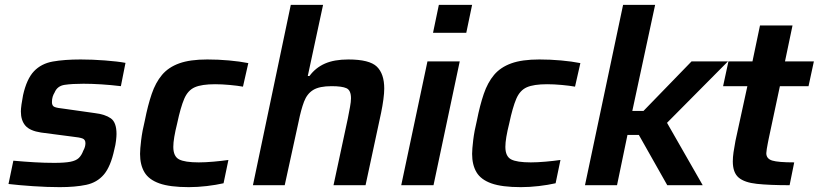

<svg xmlns="http://www.w3.org/2000/svg" viewBox="-20 -763 3373 791"><path d="M226 8Q175 8 116 4Q57 0 15 -5L35 -101Q79 -97 121.5 -94.5Q164 -92 203 -92Q246 -92 269.5 -96.5Q293 -101 304.5 -112Q316 -123 323 -142Q332 -158 332 -173Q332 -188 320 -192.5Q308 -197 279 -200L149 -217Q103 -224 84.5 -245.5Q66 -267 66 -304Q66 -314 68.5 -332.5Q71 -351 75 -371Q90 -438 120 -469.5Q150 -501 197.5 -509.5Q245 -518 312 -518Q360 -518 412.5 -514Q465 -510 497 -504L478 -408Q437 -413 397 -415.5Q357 -418 324 -418Q277 -418 246.5 -413.5Q216 -409 205 -382Q200 -374 197 -364.5Q194 -355 194 -342Q194 -327 204.5 -322.5Q215 -318 244 -315L371 -297Q413 -292 436.5 -275.5Q460 -259 460 -211Q460 -201 458 -183.5Q456 -166 451 -147Q436 -77 408 -44Q380 -11 335 -1.5Q290 8 226 8Z M758 8Q680 8 636.5 -7.5Q593 -23 575 -53.5Q557 -84 557 -129Q557 -148 561.5 -185.5Q566 -223 577 -268Q589 -329 605 -376Q621 -423 647.5 -454.5Q674 -486 718.5 -502Q763 -518 834 -518Q879 -518 923.5 -514Q968 -510 1003 -503L981 -406Q959 -410 926.5 -413Q894 -416 866 -416Q811 -416 782.5 -403.5Q754 -391 739 -356Q724 -321 710 -255Q702 -223 698 -199Q694 -175 694 -158Q694 -119 717.5 -106.5Q741 -94 799 -94Q825 -94 859.5 -97Q894 -100 921 -104L901 -8Q870 -1 832 3.5Q794 8 758 8Z M1022 0 1178 -743H1311L1248 -450H1255Q1280 -484 1318.5 -501Q1357 -518 1415 -518Q1502 -518 1532.5 -488.5Q1563 -459 1563 -398Q1563 -380 1559.5 -353.5Q1556 -327 1550 -298L1486 0H1354L1413 -275Q1418 -301 1422 -322.5Q1426 -344 1426 -358Q1426 -391 1407.5 -399.5Q1389 -408 1346 -408Q1296 -408 1270.5 -392.5Q1245 -377 1232.5 -344Q1220 -311 1210 -261L1153 0Z M1764 -628 1788 -743H1925L1901 -628ZM1633 0 1741 -510H1874L1766 0Z M2126 8Q2048 8 2004.5 -7.5Q1961 -23 1943 -53.5Q1925 -84 1925 -129Q1925 -148 1929.5 -185.5Q1934 -223 1945 -268Q1957 -329 1973 -376Q1989 -423 2015.5 -454.5Q2042 -486 2086.5 -502Q2131 -518 2202 -518Q2247 -518 2291.5 -514Q2336 -510 2371 -503L2349 -406Q2327 -410 2294.5 -413Q2262 -416 2234 -416Q2179 -416 2150.5 -403.5Q2122 -391 2107 -356Q2092 -321 2078 -255Q2070 -223 2066 -199Q2062 -175 2062 -158Q2062 -119 2085.5 -106.5Q2109 -94 2167 -94Q2193 -94 2227.5 -97Q2262 -100 2289 -104L2269 -8Q2238 -1 2200 3.5Q2162 8 2126 8Z M2390 0 2547 -743H2679L2585 -306H2631L2829 -510H2979L2728 -257L2875 0H2729L2612 -207H2565L2522 0Z M3233 0Q3150 0 3098.5 -5.5Q3047 -11 3023 -31.5Q2999 -52 2999 -98Q2999 -115 3002 -136Q3005 -157 3010 -183L3059 -408H2959L2981 -510H3080L3111 -658H3245L3214 -510H3333L3311 -408H3193L3147 -192Q3146 -187 3143.5 -174.5Q3141 -162 3139 -149.5Q3137 -137 3137 -132Q3137 -109 3161.5 -101.5Q3186 -94 3252 -94Z"/></svg>

Font: Saira SemiBold
Style: Italic
Weight: 600
Italic angle: -12°
Designer: Hector Gatti with collaboration of the Omnibus-Type team
Foundry: Omnibus-Type
Version: Version 1.100; ttfautohint (v1.8.3)